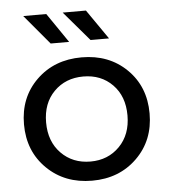

<svg xmlns="http://www.w3.org/2000/svg" viewBox="-53 -785 741 839"><g transform="rotate(-5 317.5 -365.5)"><path d="M270 -607H189L80 -737H181ZM445 -607H364L253 -737H355ZM318 6Q198 6 120 -70.5Q42 -147 42 -265Q42 -383 120 -459Q198 -535 318 -535Q438 -535 515.5 -459Q593 -383 593 -265Q593 -147 515 -70.5Q437 6 318 6ZM318 -78Q395 -78 445.5 -129.5Q496 -181 496 -265Q496 -349 446 -400Q396 -451 318 -451Q240 -451 189.5 -400Q139 -349 139 -265Q139 -181 189.5 -129.5Q240 -78 318 -78Z"/></g></svg>

Font: false
Style: Regular
Weight: 500
Designer: Julieta Ulanovsky
Foundry: Julieta Ulanovsky
Version: Version 7.222;hotconv 1.0.109;makeotfexe 2.5.65596